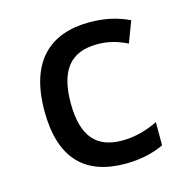

<svg xmlns="http://www.w3.org/2000/svg" viewBox="-87 -637 737 735"><g transform="rotate(-15 281.5 -269.5)"><path d="M323 10C377 10 431 0 476 -22V-114C432 -92 383 -79 334 -79C234 -79 180 -134 180 -268C180 -397 229 -460 336 -460C376 -460 411 -452 454 -431L486 -515C438 -538 387 -549 329 -549C176 -549 75 -466 75 -265C75 -74 166 10 323 10Z"/></g></svg>

Font: Noto Sans Mono SemiCondensed Medium
Style: Regular
Weight: 500
Width: 4
Designer: Monotype Design Team
Foundry: Monotype Imaging Inc.
Version: Version 2.014